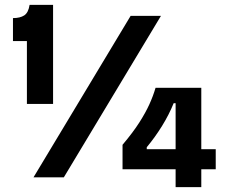

<svg xmlns="http://www.w3.org/2000/svg" viewBox="-20 -725 939 785"><path d="M90 -300V-557H33V-651Q62 -651 79 -662Q96 -673 101 -705H197V-300ZM117 0 514 -660H638L241 0ZM481 -33V-133Q524 -184 549.5 -224Q575 -264 590.5 -298Q606 -332 616 -366H803V40H698V-303H690Q671 -256 642.5 -210Q614 -164 580 -123V-115H862V-33Z"/></svg>

Font: Bricolage Grotesque SemiBold
Style: Regular
Weight: 600
Designer: Mathieu Triay
Foundry: Atelier Triay
Version: Version 1.000;gftools[0.9.30]